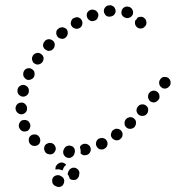

<svg xmlns="http://www.w3.org/2000/svg" viewBox="-20 -594 690 754"><path d="M227 103Q230 106 231 110Q233 114 232 119Q232 123 230 127Q227 136 218 139Q209 142 201 138Q196 136 192 133Q185 127 185 117Q184 108 190 101Q196 95 205 94Q213 93 220 98Q224 100 227 103ZM254 108Q255 109 257 110Q259 111 262 112Q266 113 270 113Q275 113 279 111Q283 109 286 105Q288 102 290 98Q291 95 291 92Q292 88 292 83Q291 79 289 75Q286 71 283 69Q279 66 275 65Q265 63 258 68Q250 73 248 82Q247 83 247 84Q246 85 246 87Q246 89 246 91Q250 96 252 102Q253 105 254 108ZM240 53Q240 53 239 52Q239 52 239 52Q232 45 223 44Q214 44 207 50Q207 50 207 50Q204 52 203 54Q201 56 200 59H199Q198 62 198 66Q197 69 198 72Q201 71 204 71Q213 70 222 74Q224 74 226 75Q228 68 232 61Q236 57 240 53ZM228 3Q228 7 229 11Q231 15 234 19Q237 22 241 24Q249 28 258 25Q267 21 271 13L272 10Q274 5 274 1Q275 -3 273 -8Q272 -12 269 -15Q266 -19 262 -20Q253 -24 244 -21Q236 -18 232 -10L230 -6Q228 -2 228 3ZM308 -29H309Q314 -30 318 -29Q323 -28 326 -26Q330 -23 333 -20Q335 -16 336 -12Q338 -3 333 5Q328 13 319 15H318Q314 16 309 16Q305 15 301 12Q300 12 299 10Q297 9 296 8Q297 5 297 3Q297 -7 294 -15Q294 -16 294 -17Q296 -22 300 -25Q304 -27 308 -29ZM187 10Q195 5 198 -4Q201 -12 196 -21Q192 -29 183 -32H182Q178 -33 173 -33Q169 -32 165 -30Q161 -28 158 -25Q155 -21 154 -17Q153 -13 153 -8Q154 -4 156 0Q158 4 161 7Q165 10 169 11H170Q179 14 187 10ZM401 -22Q404 -31 400 -40Q398 -44 395 -47Q391 -50 387 -51Q383 -53 379 -52Q374 -52 370 -50H369Q361 -46 358 -37Q355 -28 359 -20Q361 -16 364 -13Q367 -10 371 -8Q376 -7 380 -7Q385 -7 389 -9L390 -10Q398 -14 401 -22ZM117 -21Q126 -21 133 -28Q136 -31 137 -36Q139 -40 138 -44Q138 -49 136 -53Q134 -57 131 -60L130 -61Q123 -67 114 -66Q105 -66 98 -59Q92 -52 93 -43Q93 -33 100 -27L101 -26Q108 -20 117 -21ZM458 -54Q461 -58 461 -63Q462 -67 461 -71Q460 -76 457 -79Q452 -87 442 -88Q433 -90 426 -84H425Q421 -81 419 -77Q417 -73 416 -69Q415 -64 416 -60Q417 -56 420 -52Q426 -45 435 -43Q444 -42 452 -47V-48Q456 -51 458 -54ZM68 -79Q76 -76 85 -79Q94 -82 97 -91Q101 -99 98 -108L97 -109Q96 -113 93 -116Q90 -120 86 -121Q81 -123 77 -123Q73 -123 68 -122Q60 -119 56 -110Q52 -101 55 -93L56 -92Q59 -83 68 -79ZM514 -111Q515 -120 508 -127Q505 -130 501 -132Q497 -134 492 -134Q488 -134 484 -132Q479 -131 476 -127Q472 -124 471 -120Q469 -115 469 -111Q469 -106 470 -102Q472 -98 475 -95Q481 -88 491 -88Q500 -88 507 -94L508 -95Q514 -102 514 -111ZM561 -155Q562 -159 562 -163Q562 -168 560 -172Q558 -176 554 -179Q547 -185 538 -184Q529 -184 523 -177L522 -176Q516 -169 516 -160Q517 -150 524 -144Q531 -138 540 -139Q550 -139 556 -146L557 -147Q560 -151 561 -155ZM48 -152Q55 -145 65 -145Q74 -146 80 -152Q87 -159 86 -168V-170Q86 -179 79 -185Q73 -192 63 -191Q54 -191 48 -185Q41 -178 41 -168V-167Q42 -158 48 -152ZM606 -209Q607 -213 606 -218Q606 -222 604 -226Q602 -230 598 -233Q591 -239 582 -238Q572 -237 567 -230L566 -229Q563 -225 562 -221Q561 -217 561 -212Q562 -208 564 -204Q566 -200 569 -197Q577 -191 586 -192Q595 -193 601 -201H602Q604 -205 606 -209ZM49 -233Q49 -229 52 -225Q54 -221 58 -219Q62 -216 66 -215Q75 -213 83 -218Q91 -223 93 -232V-233Q94 -237 93 -242Q93 -246 90 -250Q88 -254 84 -256Q80 -259 76 -260Q67 -262 59 -257Q51 -252 49 -243V-242Q48 -238 49 -233ZM650 -272Q649 -281 642 -287Q639 -290 634 -291Q630 -292 626 -292Q621 -292 617 -290Q613 -287 610 -284V-283Q604 -276 605 -267Q606 -257 613 -252Q616 -249 620 -247Q625 -246 629 -246Q634 -247 638 -249Q642 -251 644 -255H645Q651 -262 650 -272ZM71 -304Q71 -299 72 -295Q74 -291 77 -288Q80 -284 84 -282Q92 -278 101 -282Q110 -285 114 -293V-294Q116 -298 116 -303Q116 -307 115 -312Q113 -316 110 -319Q107 -322 103 -324Q95 -328 86 -325Q77 -322 73 -313V-312Q71 -308 71 -304ZM110 -376H109Q107 -372 106 -368Q105 -363 106 -359Q107 -355 109 -351Q111 -347 115 -345Q123 -339 132 -341Q141 -343 146 -350L147 -351Q152 -359 151 -368Q149 -377 141 -382Q134 -388 125 -386Q115 -384 110 -377ZM151 -425Q149 -421 149 -416Q149 -412 151 -408Q153 -404 156 -401Q160 -398 164 -396Q168 -394 172 -394Q177 -395 181 -396Q185 -398 188 -401L189 -402Q195 -409 195 -418Q195 -428 188 -434Q181 -440 172 -440Q163 -440 156 -433V-432Q152 -429 151 -425ZM203 -475Q201 -471 201 -466Q200 -462 202 -458Q203 -453 206 -450Q211 -443 221 -442Q230 -440 237 -446L238 -447Q245 -453 246 -462Q247 -471 242 -479Q239 -482 235 -484Q231 -486 227 -487Q222 -487 218 -486Q213 -485 210 -482L209 -481Q206 -479 203 -475ZM259 -509Q256 -500 261 -492Q266 -484 275 -482Q284 -479 292 -484H293Q301 -489 303 -498Q305 -507 301 -515Q298 -519 295 -522Q291 -524 287 -526Q283 -527 278 -526Q274 -525 270 -523H269Q261 -518 259 -509ZM547 -523Q540 -529 531 -528Q528 -528 525 -527Q522 -526 520 -524Q518 -521 515 -517Q513 -515 511 -513Q510 -511 510 -508Q510 -506 510 -504Q510 -495 517 -488Q523 -482 532 -482Q542 -482 548 -489Q555 -495 555 -504Q555 -506 555 -507Q554 -517 547 -523ZM322 -543Q319 -534 322 -526Q324 -521 327 -518Q330 -515 334 -513Q338 -511 342 -511Q347 -511 351 -513H352Q361 -516 364 -525Q368 -533 365 -542Q363 -546 360 -549Q357 -553 353 -554Q349 -556 345 -556Q340 -557 336 -555H335Q326 -551 322 -543ZM469 -566Q460 -561 458 -552Q455 -543 459 -535Q464 -527 473 -524H474Q482 -521 491 -526Q499 -530 502 -539Q504 -548 500 -556Q496 -564 487 -567H486Q477 -570 469 -566ZM393 -565Q387 -558 388 -548Q388 -544 391 -540Q393 -536 396 -533Q400 -530 404 -529Q408 -528 413 -529H414Q423 -530 429 -537Q435 -544 434 -554Q433 -558 431 -562Q429 -566 425 -569Q422 -571 417 -573Q413 -574 409 -573H408Q398 -572 393 -565Z"/></svg>

Font: FRB American Cursive Dotted Extrabold
Style: Bold Italic
Weight: 800
Italic angle: -25°
Version: Version 2.0;Modular Font Editor K font №1